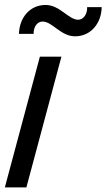

<svg xmlns="http://www.w3.org/2000/svg" viewBox="-41 -774 440 793"><path d="M268.8 -624C334.8 -624 377.9 -678.5 379 -744.5H319C319.9 -716 304.1 -692.5 281.6 -692.5C242.1 -692.5 206.4 -753.5 147.4 -753.5C81.9 -753.5 38.7 -700.5 37.4 -634H97.9C97.9 -634.9 97.9 -635.8 97.9 -636.7C97.9 -661.7 111.5 -685 135.1 -685C174.6 -685 210.3 -624 268.8 -624ZM-21 0H68L212.7 -540H123.7Z"/></svg>

Font: Manrope
Style: MediumItalic
Weight: 500
Italic angle: -15°
Designer: Mikhail Sharanda
Foundry: Mikhail Sharanda
Version: Version 4.502;hotconv 1.0.109;makeotfexe 2.5.65596